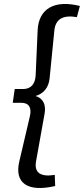

<svg xmlns="http://www.w3.org/2000/svg" viewBox="-20 -714 421 964"><path d="M257 220 255 164C182 176 151 152 161 96L204 -144C212 -189 196 -221 158 -232C197 -243 224 -272 229 -320L253 -562C259 -618 296 -640 366 -628L381 -684C254 -716 174 -671 169 -562L159 -336C157 -291 134 -267 96 -267H54L44 -198H86C126 -198 140 -173 130 -130L77 96C51 206 119 252 257 220Z"/></svg>

Font: Ronzino Oblique
Style: Italic
Weight: 400
Italic angle: -8°
Designer: Nunzio Mazzaferro
Foundry: Collletttivo
Version: Version 1.000;Glyphs 3.3 (3337)